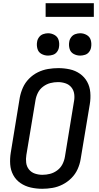

<svg xmlns="http://www.w3.org/2000/svg" viewBox="-20 -1167 616 1195"><path d="M243 8Q274 8 306.5 2.5Q339 -3 369.5 -18.5Q400 -34 424.5 -58.5Q449 -83 463 -114Q477 -145 482 -177L539 -519Q545 -555 542 -591.5Q539 -628 522.5 -658Q506 -688 477.5 -708Q449 -728 414 -735.5Q379 -743 343 -743Q311 -743 278.5 -737.5Q246 -732 215.5 -717Q185 -702 160.5 -677Q136 -652 122.5 -621.5Q109 -591 103 -559L47 -217Q41 -180 43.5 -144Q46 -108 62.5 -77.5Q79 -47 107.5 -27.5Q136 -8 171 0Q206 8 243 8ZM244 -79Q220 -79 197.5 -86.5Q175 -94 160.5 -112Q146 -130 143 -154Q140 -178 144 -202L201 -544Q205 -568 216.5 -590.5Q228 -613 249 -628.5Q270 -644 293.5 -650Q317 -656 341 -656Q365 -656 387.5 -648.5Q410 -641 424.5 -623Q439 -605 442 -581Q445 -557 440 -533L384 -191Q380 -167 368.5 -144.5Q357 -122 336 -106.5Q315 -91 291.5 -85Q268 -79 244 -79ZM479 -821Q494 -821 509.5 -826Q525 -831 535 -844.5Q545 -858 547 -873Q551 -896 545 -917Q539 -938 520 -949Q501 -960 479 -960Q464 -960 448.5 -954.5Q433 -949 423 -935.5Q413 -922 411 -907Q407 -885 413 -863.5Q419 -842 438 -831.5Q457 -821 479 -821ZM279 -821Q294 -821 309.5 -826Q325 -831 335 -844.5Q345 -858 347 -873Q351 -896 345 -917Q339 -938 320 -949Q301 -960 279 -960Q264 -960 248.5 -954.5Q233 -949 223 -935.5Q213 -922 211 -907Q207 -885 213 -863.5Q219 -842 238 -831.5Q257 -821 279 -821ZM264 -1062H564V-1147H264Z"/></svg>

Font: Iosevka Sparkle Medium Oblique
Style: Regular
Weight: 500
Italic angle: -9°
Designer: Belleve Invis
Foundry: Belleve Invis
Version: Version 4.5.0; ttfautohint (v1.8.3)